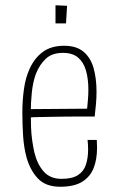

<svg xmlns="http://www.w3.org/2000/svg" viewBox="-20 -700 444 730"><path d="M209 10Q154 10 124.5 -21Q95 -52 81 -101Q71 -138 68 -181.5Q65 -225 65 -272Q65 -318 71 -361Q77 -404 92 -437Q110 -478 142 -502Q174 -526 224 -526Q271 -526 298 -503Q325 -480 336 -440.5Q347 -401 347 -351Q347 -329 345 -305.5Q343 -282 340 -257L311 -284Q313 -304 314.5 -323Q316 -342 316 -359Q316 -400 307 -431.5Q298 -463 277 -481Q256 -499 219 -499Q178 -499 154 -476.5Q130 -454 116 -418Q105 -387 101 -348.5Q97 -310 97 -271Q97 -243 98 -216.5Q99 -190 102.5 -165.5Q106 -141 111 -119Q122 -75 146.5 -47.5Q171 -20 214 -20Q254 -20 276 -34Q298 -48 306.5 -73.5Q315 -99 315 -132Q315 -140 314.5 -149.5Q314 -159 313 -168H348Q348 -161 348.5 -153.5Q349 -146 349 -138Q349 -94 336 -61Q323 -28 292.5 -9Q262 10 209 10ZM81 -253V-285L342 -287L340 -257Q309 -257 276.5 -257Q244 -257 214 -256.5Q184 -256 157.5 -255.5Q131 -255 111 -254.5Q91 -254 81 -253ZM191 -611V-680L235 -678L231 -611Z"/></svg>

Font: Truculenta Thin
Style: Regular
Weight: 250
Version: Version 1.002